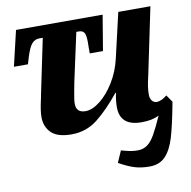

<svg xmlns="http://www.w3.org/2000/svg" viewBox="-84 -619 925 930"><g transform="rotate(-10 378.5 -154.0)"><path d="M429 184 454 127Q459 128 475.5 132.5Q492 137 506 139Q520 141 535 141Q562 141 582 126.5Q602 112 619.5 81.5Q637 51 663 -7Q643 2 623.5 6Q604 10 576 10Q471 10 471 -83Q471 -115 479 -152H476Q418 -80 362 -35.5Q306 9 233 9Q164 9 133.5 -21Q103 -51 103 -99Q103 -131 117 -191L121 -212L176 -476H159Q137 -476 122.5 -459.5Q108 -443 94 -399L83 -362H14L55 -536H481L452 -362H387V-395Q389 -443 382 -459.5Q375 -476 354 -476H341L289 -237Q288 -229 280.5 -191.5Q273 -154 273 -134Q273 -90 319 -90Q352 -90 390.5 -120Q429 -150 461 -202Q493 -254 507 -316L558 -536H716L648 -210Q640 -176 637 -156Q634 -136 634 -116Q634 -97 643 -85.5Q652 -74 666 -74Q688 -74 717 -97L741 -62Q720 51 702.5 109Q685 167 656 197.5Q627 228 578 228Q534 228 501 217Q468 206 429 184Z"/></g></svg>

Font: Noto Serif NarrowExtraBold
Style: Italic
Weight: 800
Width: 4
Italic angle: -12°
Designer: Monotype Design Team
Foundry: Monotype Imaging Inc.
Version: Version 1.001